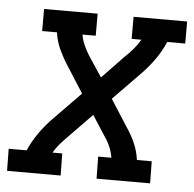

<svg xmlns="http://www.w3.org/2000/svg" viewBox="-70 -564 614 607"><g transform="rotate(5 236.5 -260.0)"><path d="M-26 0 -27 -70H30Q43 -100 62.5 -127.5Q82 -155 106 -179L189 -264L136 -347Q121 -370 109 -395.5Q97 -421 93 -450H46V-520H216V-450H174Q177 -432 184.5 -415.5Q192 -399 201 -385L244 -320L311 -390Q326 -404 338.5 -418.5Q351 -433 361 -450H330V-520H500V-450H443Q430 -420 410.5 -392.5Q391 -365 367 -341L284 -256L337 -173Q353 -150 364.5 -124.5Q376 -99 380 -70H427L428 0H258L257 -70H299Q296 -88 289 -104.5Q282 -121 272 -135L230 -200L162 -130Q148 -116 135 -101.5Q122 -87 112 -70H143L144 0Z"/></g></svg>

Font: Iosevka Curly Slab
Style: Italic
Weight: 400
Italic angle: -9°
Monospace: yes
Designer: Belleve Invis
Foundry: Belleve Invis
Version: Version 22.1.2; ttfautohint (v1.8.4)